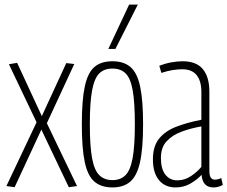

<svg xmlns="http://www.w3.org/2000/svg" viewBox="-20 -810 995 840"><path d="M8 4 140 -275 19 -529 55 -535 163 -302 270 -534 305 -530 185 -271 317 4 281 9 161 -243 44 9Z M338 -266Q338 -372 351 -432Q364 -492 393 -517Q422 -542 472 -542Q521 -542 550.5 -517Q580 -492 593 -432Q606 -372 606 -266Q606 -160 592.5 -100Q579 -40 549.5 -15Q520 10 472 10Q423 10 393.5 -15Q364 -40 351 -100Q338 -160 338 -266ZM373 -266Q373 -170 383 -117Q393 -64 415 -43Q437 -22 472 -22Q507 -22 528.5 -43Q550 -64 560 -117Q570 -170 570 -266Q570 -362 560.5 -415Q551 -468 529.5 -489Q508 -510 472 -510Q436 -510 414.5 -489Q393 -468 383 -415Q373 -362 373 -266ZM454 -596 545 -790H583L485 -596Z M649 -113Q649 -170 676 -203.5Q703 -237 751 -255.5Q799 -274 861 -286V-408Q861 -455 840.5 -481Q820 -507 777 -507Q759 -507 736 -503.5Q713 -500 686 -491L677 -522Q705 -533 731 -537.5Q757 -542 779 -542Q839 -542 867.5 -507.5Q896 -473 896 -409V-64Q896 -41 902.5 -32.5Q909 -24 920 -24Q933 -24 948 -31L955 -1Q935 10 914 10Q866 10 862 -45Q840 -22 811.5 -6Q783 10 748 10Q702 10 675.5 -22Q649 -54 649 -113ZM684 -119Q684 -71 703.5 -46Q723 -21 756 -21Q788 -21 815.5 -39.5Q843 -58 861 -80V-257Q815 -249 774.5 -234Q734 -219 709 -192Q684 -165 684 -119Z"/></svg>

Font: Georama Condensed ExtraLight
Style: Regular
Weight: 200
Width: 3
Designer: Jean-Baptiste Levee
Foundry: Production Type
Version: Version 1.000